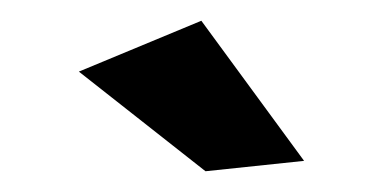

<svg xmlns="http://www.w3.org/2000/svg" viewBox="-20 -775 364 185"><path d="M174 -755 273 -620 178 -610 56 -706Z"/></svg>

Font: Alexandria
Style: Regular
Weight: 400
Designer: Mohamed Gaber
Foundry: Kief Type Foundry
Version: Version 5.100